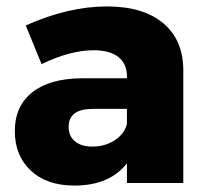

<svg xmlns="http://www.w3.org/2000/svg" viewBox="-20 -568 641 596"><path d="M312 -548Q424 -548 486 -496.5Q548 -445 549 -352V0H374V-61Q320 8 211 8Q125 8 75.5 -38.5Q26 -85 26 -161Q26 -238 79.5 -281Q133 -324 233 -325H374V-331Q374 -370 347.5 -391Q321 -412 271 -412Q198 -412 109 -369L60 -489Q192 -548 312 -548ZM266 -113Q306 -113 336 -132.5Q366 -152 374 -183V-230H268Q193 -230 193 -174Q193 -146 212.5 -129.5Q232 -113 266 -113Z"/></svg>

Font: Montserrat arm
Style: Bold
Weight: 700
Designer: Julieta Ulanovsky
Foundry: Julieta Ulanovsky
Version: Version 6.000;PS 006.000;hotconv 1.0.88;makeotf.lib2.5.64775